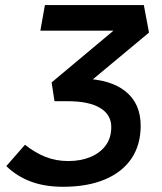

<svg xmlns="http://www.w3.org/2000/svg" viewBox="-20 -713 626 743"><path d="M224.1 9.8Q152.8 9.8 98.6 -10.7Q44.4 -31.2 4.4 -70.3L76.7 -152.8Q114.7 -122.6 155.3 -106.2Q195.8 -89.8 244.1 -89.8Q292.5 -89.8 330.1 -105.5Q367.7 -121.1 389.2 -150.4Q410.6 -179.7 410.6 -221.2Q410.6 -269.5 367.2 -295.4Q323.7 -321.3 242.7 -321.3H190.9L179.7 -394L454.6 -624L469.2 -594.2H136.2L153.8 -693.4H536.6L556.6 -586.9L317.4 -387.7L296.9 -408.7Q407.2 -406.7 465.8 -359.4Q524.4 -312 524.4 -226.6Q524.4 -152.3 488.8 -99.6Q453.1 -46.9 386 -18.6Q318.8 9.8 224.1 9.8Z"/></svg>

Font: Cascadia Mono Medium
Style: Italic
Weight: 500
Italic angle: -10°
Monospace: yes
Designer: Aaron Bell
Foundry: Saja Typeworks
Version: Version 2407.024